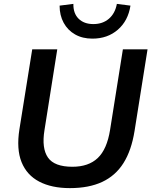

<svg xmlns="http://www.w3.org/2000/svg" viewBox="-20 -959 780 989"><path d="M340 10Q246 10 182 -23.5Q118 -57 91 -124Q64 -191 80 -293L146 -705H275L209 -288Q194 -195 227 -147.5Q260 -100 353 -100Q436 -100 483.5 -145Q531 -190 547 -290L613 -705H740L673 -284Q657 -184 616 -119Q575 -54 506.5 -22Q438 10 340 10ZM456 -760Q405 -760 367 -781.5Q329 -803 308 -841.5Q287 -880 287 -930L358 -939Q357 -890 385 -862.5Q413 -835 461 -835Q509 -835 541 -862.5Q573 -890 582 -939L652 -930Q640 -852 587 -806Q534 -760 456 -760Z"/></svg>

Font: Mulish ExtraLight
Style: Bold Italic
Weight: 700
Italic angle: -9°
Version: Version 3.603